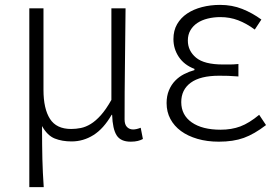

<svg xmlns="http://www.w3.org/2000/svg" viewBox="-20 -567 1131 786"><path d="M100 -533H158V-199Q158 -122 184.5 -80.5Q211 -39 271 -39Q291 -39 311 -43Q331 -47 351.5 -59.5Q372 -72 393 -95.5Q414 -119 436 -158V-533H494Q493 -417 491.5 -303Q490 -189 490 -78Q490 -57 500 -47Q510 -37 525 -37Q538 -37 556 -44L565 2Q556 7 544 10Q532 13 515 13Q474 13 457.5 -13Q441 -39 439 -97H437Q404 -40 362.5 -14Q321 12 273 12Q234 12 204 0Q174 -12 152 -51Q152 -7 152.5 25Q153 57 153.5 85Q154 113 155.5 139.5Q157 166 159 199H100Z M876 13Q828 13 788.5 1.5Q749 -10 721 -30.5Q693 -51 677.5 -80Q662 -109 662 -145Q662 -174 671.5 -197Q681 -220 697 -236.5Q713 -253 733.5 -263.5Q754 -274 776 -280V-285Q734 -301 712 -334Q690 -367 690 -407Q690 -442 705 -468Q720 -494 746 -511.5Q772 -529 807 -538Q842 -547 881 -547Q930 -547 971.5 -530.5Q1013 -514 1050 -487L1023 -446Q989 -471 955 -484Q921 -497 882 -497Q855 -497 830.5 -491Q806 -485 788 -473Q770 -461 759.5 -443Q749 -425 749 -401Q749 -359 782.5 -331Q816 -303 893 -303Q907 -303 921.5 -303Q936 -303 956 -305V-254Q933 -256 914.5 -256.5Q896 -257 877 -257Q800 -257 761 -228.5Q722 -200 722 -149Q722 -96 765 -66Q808 -36 883 -36Q928 -36 964 -49.5Q1000 -63 1041 -97L1069 -55Q1021 -18 978 -2.5Q935 13 876 13Z"/></svg>

Font: Kinto Sans Light
Style: Regular
Weight: 300
Designer: Authors: Ryoko NISHIZUKA  (kana & ideographs); Paul D. Hunt (Latin, Greek & Cyrillic); Wenlong ZHANG  (bopomofo); Sandol
Foundry: Adobe Systems Incorporated, ookami Inc.
Version: Version 0.001